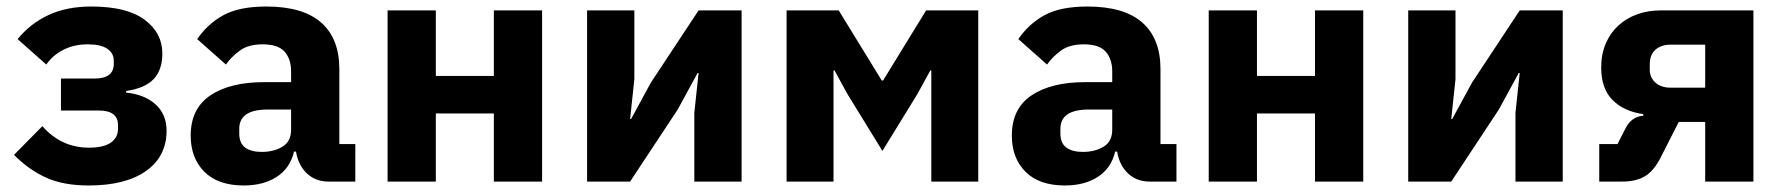

<svg xmlns="http://www.w3.org/2000/svg" viewBox="-20 -557 5468 589"><path d="M252 12Q174 12 120.5 -12.5Q67 -37 23 -82L110 -170Q168 -104 253 -104Q298 -104 320 -119.5Q342 -135 342 -162V-173Q342 -218 283 -218H167V-316H270Q329 -316 329 -361V-371Q329 -394 309 -407.5Q289 -421 249 -421Q208 -421 175 -404.5Q142 -388 122 -359L34 -437Q73 -485 129 -511Q185 -537 260 -537Q369 -537 423.5 -496.5Q478 -456 478 -393Q478 -342 451 -314Q424 -286 367 -278V-273Q424 -267 457.5 -236.5Q491 -206 491 -156Q491 -77 428 -32.5Q365 12 252 12Z M565 0ZM988 0Q948 0 921.5 -25Q895 -50 888 -92H882Q870 -41 829 -14.5Q788 12 728 12Q649 12 607 -30Q565 -72 565 -141Q565 -224 625.5 -264.5Q686 -305 790 -305H873V-338Q873 -376 853 -398.5Q833 -421 786 -421Q742 -421 716 -402Q690 -383 673 -359L585 -437Q617 -484 665.5 -510.5Q714 -537 797 -537Q909 -537 965 -488Q1021 -439 1021 -345V-115H1070V0ZM783 -91Q820 -91 846.5 -107Q873 -123 873 -159V-221H801Q714 -221 714 -162V-147Q714 -118 732 -104.5Q750 -91 783 -91Z M1169 -525H1317V-324H1495V-525H1643V0H1495V-209H1317V0H1169Z M1781 -525H1926V-314L1913 -192H1916L1977 -304L2123 -525H2255V0H2110V-211L2123 -333H2120L2059 -221L1913 0H1781Z M2393 -525H2553L2685 -310H2689L2821 -525H2981V0H2837V-341H2834L2794 -268L2687 -94L2580 -268L2540 -341H2537V0H2393Z M3084 0ZM3507 0Q3467 0 3440.5 -25Q3414 -50 3407 -92H3401Q3389 -41 3348 -14.5Q3307 12 3247 12Q3168 12 3126 -30Q3084 -72 3084 -141Q3084 -224 3144.5 -264.5Q3205 -305 3309 -305H3392V-338Q3392 -376 3372 -398.5Q3352 -421 3305 -421Q3261 -421 3235 -402Q3209 -383 3192 -359L3104 -437Q3136 -484 3184.5 -510.5Q3233 -537 3316 -537Q3428 -537 3484 -488Q3540 -439 3540 -345V-115H3589V0ZM3302 -91Q3339 -91 3365.5 -107Q3392 -123 3392 -159V-221H3320Q3233 -221 3233 -162V-147Q3233 -118 3251 -104.5Q3269 -91 3302 -91Z M3688 -525H3836V-324H4014V-525H4162V0H4014V-209H3836V0H3688Z M4300 -525H4445V-314L4432 -192H4435L4496 -304L4642 -525H4774V0H4629V-211L4642 -333H4639L4578 -221L4432 0H4300Z M4886 -115H4942L4966 -162Q4984 -199 5021 -202V-207Q4962 -215 4927 -250Q4892 -285 4892 -350Q4892 -391 4906 -423.5Q4920 -456 4944.5 -478.5Q4969 -501 5002 -513Q5035 -525 5073 -525H5359V0H5211V-183H5130L5075 -75Q5054 -33 5026.5 -16.5Q4999 0 4957 0H4886ZM5211 -288V-420H5105Q5076 -420 5058.5 -404.5Q5041 -389 5041 -360V-343Q5041 -319 5058.5 -303.5Q5076 -288 5105 -288Z"/></svg>

Font: Aneliza ExtraBold
Style: Regular
Weight: 800
Designer: Mike Abbink, Paul van der Laan, Pieter van Rosmalen
Foundry: Bold Monday
Version: Version 3.001;September 8, 2019;FontCreator 11.5.0.2425 64-b